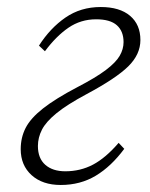

<svg xmlns="http://www.w3.org/2000/svg" viewBox="-20 -515 428 547"><path d="M153 12Q101 12 70 -16Q39 -44 39 -90Q39 -123 53 -150.5Q67 -178 102.5 -206Q138 -234 201 -267Q253 -294 281.5 -315.5Q310 -337 321 -356Q332 -375 332 -395Q332 -426 313 -443Q294 -460 254 -460Q210 -460 175 -436Q140 -412 108 -369L91 -385Q123 -435 166.5 -465Q210 -495 267 -495Q321 -495 350.5 -470Q380 -445 380 -401Q380 -360 345.5 -326Q311 -292 227 -247Q171 -217 141 -192.5Q111 -168 99.5 -145.5Q88 -123 88 -99Q88 -64 109 -45.5Q130 -27 166 -27Q209 -27 245 -46Q281 -65 318 -108L334 -91Q297 -41 253 -14.5Q209 12 153 12Z"/></svg>

Font: Source Serif 4 SmText Light
Style: Italic
Weight: 300
Italic angle: -12°
Designer: Frank Grießhammer
Foundry: Adobe
Version: Version 4.005;hotconv 1.1.0;makeotfexe 2.6.0